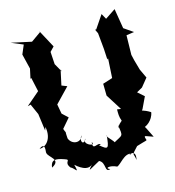

<svg xmlns="http://www.w3.org/2000/svg" viewBox="-114 -846 885 969"><g transform="rotate(-15 329.0 -362.0)"><path d="M329 -108C317 -126 281 -83 288 -132C307 -103 233 -131 262 -157C247 -123 225 -150 247 -178C237 -141 189 -144 175 -181C170 -248 182 -188 166 -233L208 -282L178 -310L169 -360L242 -436L214 -447L231 -526L235 -514L209 -560L205 -625L227 -648L177 -741L179 -735L128 -699L22 -722L84 -696L64 -649L83 -571L72 -520L77 -523L93 -450L23 -390L39 -394L64 -338L76 -249L82 -266C95 -200 56 -165 25 -167C65 -197 49 -140 52 -139C54 -114 120 -89 61 -59C66 -99 89 -99 132 -84C170 -72 123 -72 151 -36C172 -27 188 14 173 -44C180 -38 237 17 269 -33C226 17 235 4 299 -30C333 -15 310 37 343 24C313 13 346 4 380 21C398 18 432 -37 467 -23C430 -10 499 -54 483 14C479 -27 462 -8 504 -53C558 -70 559 -66 557 -73C546 -103 560 -88 597 -77C566 -138 564 -154 550 -133C571 -131 611 -159 617 -200C579 -224 567 -216 578 -225L607 -286L574 -315L604 -332L639 -375L617 -422L602 -475L595 -505L597 -607L638 -613L590 -646L573 -750L519 -714L503 -743L457 -675H451L461 -654L469 -570L472 -514L477 -519L471 -416L483 -421L420 -401L421 -339L474 -255L454 -258C454 -237 453 -220 462 -197C417 -159 451 -160 438 -180C449 -112 449 -131 388 -94C428 -89 356 -140 370 -145C363 -76 360 -72 319 -107Z"/></g></svg>

Font: Asimov Aggro
Style: Medium
Weight: 500
Designer: Google
Version: Version 2.000980; 2014